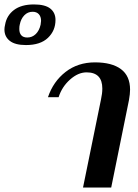

<svg xmlns="http://www.w3.org/2000/svg" viewBox="-169 -845 623 865"><path d="M-149 -712Q-149 -722 -146 -734Q-139 -775 -106 -800Q-73 -825 -16 -825Q34 -825 57.5 -806.5Q81 -788 81 -755Q81 -707 47 -674.5Q13 -642 -52 -642Q-101 -642 -125 -661Q-149 -680 -149 -712ZM14 -734Q16 -746 16 -751Q16 -770 6 -781Q-4 -792 -22 -792Q-44 -792 -59.5 -776Q-75 -760 -80 -734Q-82 -727 -82 -714Q-82 -696 -73 -686Q-64 -676 -46 -676Q-24 -676 -8 -691.5Q8 -707 14 -734ZM286 -397Q292 -424 292 -446Q292 -519 221 -519Q183 -519 146.5 -486.5Q110 -454 95 -407H47Q71 -478 126.5 -521Q182 -564 259 -564Q335 -564 376 -533.5Q417 -503 417 -441Q417 -422 412 -394L332 0H205Z"/></svg>

Font: Trirong SemiBold
Style: Italic
Weight: 600
Italic angle: -12°
Designer: Katatrad Team
Foundry: CadsonDemak
Version: Version 1.001